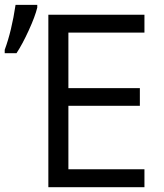

<svg xmlns="http://www.w3.org/2000/svg" viewBox="-41 -775 680 795"><path d="M557.1 0H159.2V-713.9H557.1V-640.1H242.2V-410.2H538.1V-336.9H242.2V-74.2H557.1ZM113.3 -754.9V-743.7Q104.5 -707 78.1 -649.4Q51.8 -591.8 27.3 -554.7H-21.5V-568.8Q7.3 -646.5 23.4 -754.9Z"/></svg>

Font: OpenSans
Style: Regular
Weight: 400
Foundry: Ascender Corporation
Version: Version 1.10